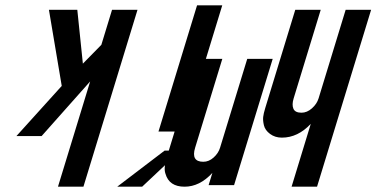

<svg xmlns="http://www.w3.org/2000/svg" viewBox="-20 -704 1419 724"><path d="M498.5 -667H402.5L362.2 -535L292.5 -464L271.5 -667H164.5L212.8 -380L42 -191H137L320 -397L198.6 0H294.6Z M818.1 -684H723.1L577.6 -208H672.6ZM660.6 -136H600.6L422 0H516Z M603.9 -49C613.2 -16.3 637.2 0 675.9 0C713.9 0 748.9 -17.3 780.8 -52L766.7 -6H862.7L1008.3 -482H912.3L809.8 -147C805.6 -133 797.5 -120.7 785.5 -110C773.6 -99.3 760.6 -94 746.6 -94C715.3 -94 705 -111.7 715.8 -147L818.3 -482H722.3L609.1 -112C605.7 -100.7 603.2 -89.3 601.7 -78C600.3 -66.7 601 -57 603.9 -49Z M1043 -185C1083 -185 1119.3 -202.3 1151.9 -237L1079.5 0H1175.5L1379.4 -667H1283.4L1181.3 -333C1177 -319 1168.7 -306.5 1156.3 -295.5C1143.9 -284.5 1130.8 -279 1116.8 -279C1100.8 -279 1090.6 -284 1086.4 -294C1082.1 -304 1082.4 -317 1087.3 -333L1189.4 -667H1093.4L980.3 -297C976 -283 973.4 -271.7 972.4 -263C971.4 -254.3 972.3 -243.8 975.2 -231.5C978.1 -219.2 985.8 -208.3 998.3 -199C1010.8 -189.7 1025.7 -185 1043 -185Z"/></svg>

Font: Din Kursivschrift
Style: Condensed Italic Polish
Weight: 400
Version: Version 1.07